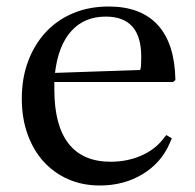

<svg xmlns="http://www.w3.org/2000/svg" viewBox="-20 -560 600 590"><path d="M512 -308 519 -314C517.7 -388.7 499.7 -445 465 -483C430.3 -521 380 -540 314 -540C274 -540 237.7 -533.2 205 -519.5C172.3 -505.8 144.3 -486.5 121 -461.5C97.7 -436.5 79.5 -406.7 66.5 -372C53.5 -337.3 47 -299 47 -257C47 -217 52.8 -180.7 64.5 -148C76.2 -115.3 92.5 -87.3 113.5 -64C134.5 -40.7 159.7 -22.5 189 -9.5C218.3 3.5 251 10 287 10C336.3 10 380.2 -1.7 418.5 -25C456.8 -48.3 484.7 -80.3 502 -121L508 -135L491 -145L479 -130C461.7 -108.7 439 -92.2 411 -80.5C383 -68.8 352.7 -63 320 -63C262.7 -63 219.5 -81.7 190.5 -119C161.5 -156.3 147 -211.7 147 -285V-308ZM305 -509C377.7 -509 414 -468 414 -386C414 -378 413.8 -370.2 413.5 -362.5C413.2 -354.8 412.3 -349 411 -345L149 -336C155.7 -392 172.3 -434.8 199 -464.5C225.7 -494.2 261 -509 305 -509Z"/></svg>

Font: Libre Caslon Text
Style: Regular
Weight: 400
Designer: Pablo Impallari, Rodrigo Fuenzalida
Foundry: Pablo Impallari, Rodrigo Fuenzalida
Version: Version 1.000; ttfautohint (v0.93) -l 8 -r 50 -G 200 -x 14 -